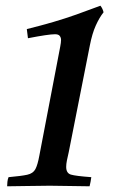

<svg xmlns="http://www.w3.org/2000/svg" viewBox="-20 -652 412 673"><path d="M343 -609Q328 -590 315.5 -562Q303 -534 295 -493L221 -119Q217 -102 214.5 -89.5Q212 -77 212 -67Q212 -45 228.5 -40Q245 -35 300 -31Q299 -24 297.5 -15Q296 -6 294 1Q265 1 227 0Q189 -1 154 -1Q117 -1 75 0Q33 1 5 1Q5 -6 6 -15Q7 -24 10 -31Q55 -35 75.5 -39.5Q96 -44 104 -59Q112 -74 118 -107L191 -488Q194 -503 194 -512Q194 -520 189.5 -526Q185 -532 173 -532Q150 -532 78 -518Q76 -532 74 -550Q126 -563 167 -575Q208 -587 247.5 -601Q287 -615 332 -632Q340 -622 343 -609Z"/></svg>

Font: Tiro Bangla
Style: Italic
Weight: 400
Italic angle: -11°
Designer: Bangla: John Hudson & Fiona Ross, assisted by Neelakash Kshetrimayum. Latin: John Hudson with Paul Hanslow, assisted by 
Foundry: Tiro Typeworks Ltd.
Version: Version 1.60